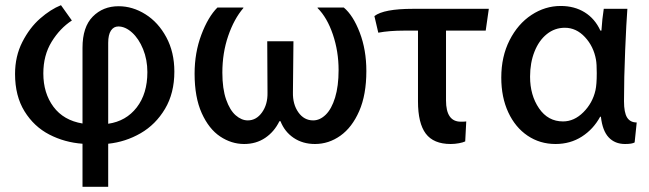

<svg xmlns="http://www.w3.org/2000/svg" viewBox="-20 -522 2500 740"><path d="M147 -239Q147 -163 186 -110.5Q225 -58 298 -46V-338Q298 -418 337.5 -458Q377 -498 437 -498Q491 -498 540.5 -467Q590 -436 621 -378.5Q652 -321 652 -246Q652 -163 616 -102.5Q580 -42 522 -8.5Q464 25 397 32V198H298V32Q229 27 170 -3.5Q111 -34 74.5 -93Q38 -152 38 -237Q38 -305 66 -360Q94 -415 134.5 -450.5Q175 -486 215 -502L257 -443Q211 -413 179 -361Q147 -309 147 -239ZM548 -244Q548 -292 531.5 -332.5Q515 -373 489 -396.5Q463 -420 436 -420Q418 -420 407.5 -404Q397 -388 397 -357V-45Q466 -55 507 -108Q548 -161 548 -244Z M1187 -58Q1213 -58 1235.5 -80Q1258 -102 1271.5 -146Q1285 -190 1285 -252Q1285 -324 1263 -389Q1241 -454 1204 -491V-493H1305Q1341 -463 1366.5 -396.5Q1392 -330 1392 -248Q1392 -157 1364.5 -94Q1337 -31 1292 1Q1247 33 1194 33Q1147 33 1112 9.5Q1077 -14 1061 -55H1057Q1037 -14 1002 9.5Q967 33 921 33Q872 33 828.5 4Q785 -25 757.5 -86Q730 -147 730 -238Q730 -319 756 -388Q782 -457 818 -493H918V-491Q882 -449 859.5 -383.5Q837 -318 837 -242Q837 -180 851.5 -138.5Q866 -97 888.5 -77.5Q911 -58 935 -58Q968 -58 990 -89Q1012 -120 1011 -165L1010 -363H1111L1109 -166Q1108 -120 1130 -89Q1152 -58 1187 -58Z M1717 33Q1651 33 1621 -7Q1591 -47 1591 -131V-404H1538Q1480 -404 1438 -396L1423 -460Q1459 -488 1572 -488H1864L1852 -404H1699V-135Q1699 -53 1756 -53Q1773 -53 1777 -54L1773 23Q1765 27 1749 30Q1733 33 1717 33Z M2385 -132Q2385 -88 2397 -69Q2409 -50 2434 -50L2426 27Q2416 33 2389 33Q2350 33 2326 7.5Q2302 -18 2296 -72H2293Q2267 -24 2222.5 4.5Q2178 33 2121 33Q2061 33 2013.5 1Q1966 -31 1939 -89Q1912 -147 1912 -223Q1912 -304 1944 -367Q1976 -430 2028.5 -464.5Q2081 -499 2141 -499Q2194 -499 2233.5 -474.5Q2273 -450 2294 -404H2298Q2301 -450 2307 -488H2398Q2394 -436 2389.5 -328.5Q2385 -221 2385 -132ZM2150 -54Q2193 -54 2228.5 -89.5Q2264 -125 2275 -174Q2280 -196 2280 -240Q2280 -276 2277 -292Q2268 -343 2234.5 -379Q2201 -415 2157 -415Q2118 -415 2087.5 -390.5Q2057 -366 2040 -323Q2023 -280 2023 -227V-226Q2023 -155 2057.5 -104.5Q2092 -54 2150 -54Z"/></svg>

Font: Gmarket Sans TTF Medium
Style: Regular
Weight: 500
Designer: Creative Director : Sungho Lee; Art Director : Kiwoong Choi; Project Manager : Sori Yang, Jongwook Yoon; Font Designer :
Foundry: Sandoll Inc.
Version: Version 1.000;hotconv 1.0.109;makeotfexe 2.5.65596